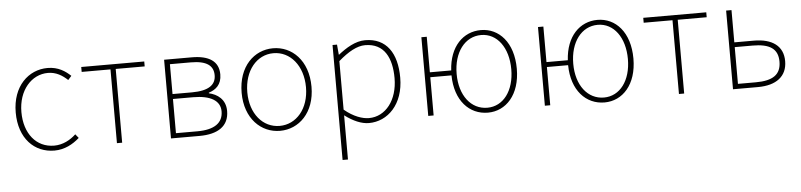

<svg xmlns="http://www.w3.org/2000/svg" viewBox="-46 -789 5345 1281"><g transform="rotate(-5 2626.5 -148.5)"><path d="M295 13C363 13 419 -18 463 -57L442 -83C405 -48 354 -20 296 -20C176 -20 97 -118 97 -262C97 -407 185 -507 296 -507C350 -507 392 -481 427 -448L450 -474C415 -507 368 -540 296 -540C169 -540 59 -439 59 -262C59 -88 161 13 295 13Z M714 0H749V-494H943V-527H521V-494H714Z M1076 0H1267C1390 0 1465 -48 1465 -150C1465 -229 1409 -266 1354 -278V-282C1402 -297 1441 -329 1441 -397C1441 -486 1375 -527 1261 -527H1076ZM1112 -294V-494H1252C1358 -494 1403 -459 1403 -395C1403 -333 1358 -294 1242 -294ZM1112 -32V-261H1247C1364 -261 1428 -222 1428 -151C1428 -73 1369 -32 1256 -32Z M1806 13C1932 13 2040 -88 2040 -262C2040 -439 1932 -540 1806 -540C1680 -540 1572 -439 1572 -262C1572 -88 1680 13 1806 13ZM1806 -20C1694 -20 1610 -118 1610 -262C1610 -407 1694 -507 1806 -507C1918 -507 2003 -407 2003 -262C2003 -118 1918 -20 1806 -20Z M2240 -416C2307 -474 2366 -507 2420 -507C2549 -507 2597 -405 2597 -271C2597 -124 2516 -20 2404 -20C2362 -20 2302 -39 2240 -91ZM2204 243H2240V-53C2296 -11 2351 13 2401 13C2527 13 2635 -92 2635 -271C2635 -434 2566 -540 2423 -540C2357 -540 2294 -500 2242 -459H2240L2234 -527H2204Z M3197 -20C3088 -20 3012 -118 3012 -262C3012 -407 3088 -507 3197 -507C3304 -507 3378 -407 3378 -262C3378 -118 3304 -20 3197 -20ZM2835 -289V-527H2799V0H2835V-256H2977C2979 -86 3074 13 3198 13C3319 13 3415 -88 3415 -262C3415 -439 3319 -540 3198 -540C3080 -540 2987 -449 2978 -289Z M3978 -20C3869 -20 3793 -118 3793 -262C3793 -407 3869 -507 3978 -507C4085 -507 4159 -407 4159 -262C4159 -118 4085 -20 3978 -20ZM3616 -289V-527H3580V0H3616V-256H3758C3760 -86 3855 13 3979 13C4100 13 4196 -88 4196 -262C4196 -439 4100 -540 3979 -540C3861 -540 3768 -449 3759 -289Z M4478 0H4513V-494H4707V-527H4285V-494H4478Z M4840 0H5007C5130 0 5203 -55 5203 -157C5203 -258 5130 -311 5007 -311H4876V-527H4840ZM4876 -33V-279H4996C5110 -279 5165 -243 5165 -157C5165 -70 5110 -33 4996 -33Z"/></g></svg>

Font: Noto Sans CJK JP Thin
Style: Regular
Weight: 250
Designer: Ryoko NISHIZUKA (kana & ideographs); Paul D. Hunt (Latin, Greek & Cyrillic); Wenlong ZHANG (bopomofo); Sandoll Communica
Foundry: Adobe Systems Incorporated
Version: Version 1.004;PS 1.004;hotconv 1.0.82;makeotf.lib2.5.63406